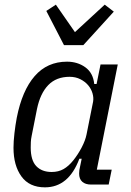

<svg xmlns="http://www.w3.org/2000/svg" viewBox="-20 -793 563 825"><path d="M371 0Q347 0 333.5 -12Q320 -24 320 -47Q320 -55 321 -62Q322 -69 324 -77L331 -111H321Q275 12 173 12Q106 12 72 -35Q38 -82 38 -158Q38 -185 42 -220Q46 -255 52 -287Q75 -404 129 -466Q183 -528 268 -528Q313 -528 346.5 -504Q380 -480 385 -432H395L412 -516H486L396 -64H460L447 0ZM202 -54Q231 -54 253 -66.5Q275 -79 295 -104Q315 -129 331 -159.5Q347 -190 352 -216L380 -356Q383 -373 377.5 -392Q372 -411 359 -426.5Q346 -442 325.5 -452.5Q305 -463 279 -463Q222 -463 187.5 -427.5Q153 -392 139 -325L116 -209Q113 -195 112.5 -182Q112 -169 112 -159Q112 -104 136 -79Q160 -54 202 -54ZM255 -599 179 -746 220 -773 302 -655 430 -773 469 -743 338 -599Z"/></svg>

Font: IBM Plex Sans Condensed
Style: Italic
Weight: 400
Width: 3
Italic angle: -11°
Designer: Mike Abbink, Paul van der Laan, Pieter van Rosmalen
Foundry: Bold Monday
Version: Version 1.3